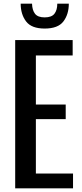

<svg xmlns="http://www.w3.org/2000/svg" viewBox="-20 -1029 447 1049"><path d="M63 0V-810H377V-726H176V-458H339V-378H176V-81H379V0ZM224 -873Q152 -873 122.5 -912Q93 -951 93 -1009H155Q156 -973 171.5 -953.5Q187 -934 224 -934Q262 -934 277.5 -954Q293 -974 293 -1009H356Q356 -951 326.5 -912Q297 -873 224 -873Z"/></svg>

Font: Oswald
Style: Regular
Weight: 400
Designer: Vernon Adams
Foundry: Vernon Adams
Version: Version 4.103; ttfautohint (v1.8.3)